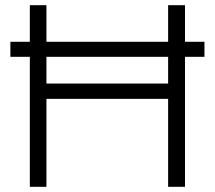

<svg xmlns="http://www.w3.org/2000/svg" viewBox="-20 -720 828 740"><path d="M95 0V-501H20V-559H95V-700H159V-559H628V-700H693V-559H768V-501H693V0H628V-339H159V0ZM159 -398H628V-501H159Z"/></svg>

Font: Panamera
Style: Regular
Weight: 400
Designer: Bastien Sozeau
Foundry: NBR — Bastien Sozeau
Version: Version 3.002; ttfautohint (v1.8.4.7-5d5b);gftools[0.9.33]